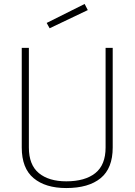

<svg xmlns="http://www.w3.org/2000/svg" viewBox="-20 -942 682 971"><path d="M126 -196Q126 -108 176.5 -66.5Q227 -25 315 -25Q410 -25 462 -66.5Q514 -108 514 -196V-700H550V-196Q550 -91 489 -41Q428 9 315 9Q210 9 150 -41Q90 -91 90 -196V-700H126ZM408 -922 424 -891 231 -799 216 -826Z"/></svg>

Font: Panefresco 1wt
Style: Regular
Weight: 250
Version: Version 1.000